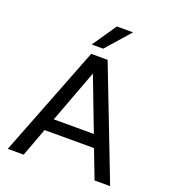

<svg xmlns="http://www.w3.org/2000/svg" viewBox="-150 -950 938 1060"><g transform="rotate(20 319.0 -420.5)"><path d="M448.5 -841 324.5 -700H257L353.5 -841ZM620 0H528.5L464.5 -167H174L112 0H18.5L272 -650.5H368.5ZM318 -551.5 201.5 -240H437Z"/></g></svg>

Font: Overused Grotesk
Style: Regular
Weight: 450
Version: Version 0.004